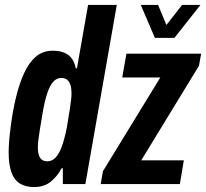

<svg xmlns="http://www.w3.org/2000/svg" viewBox="-20 -744 833 776"><path d="M118 12Q83 12 60 -2.5Q37 -17 26 -48Q15 -79 15 -127Q15 -149 17 -174.5Q19 -200 23 -230Q31 -294 44.5 -350Q58 -406 77.5 -448.5Q97 -491 125 -515Q153 -539 193 -539Q222 -539 241 -530.5Q260 -522 271 -506.5Q282 -491 286 -468H291L336 -724H452L325 0H234V-64H229Q213 -33 186 -10.5Q159 12 118 12ZM171 -92Q190 -92 204.5 -107Q219 -122 230 -152.5Q241 -183 250 -228Q258 -275 262 -301.5Q266 -328 267.5 -341.5Q269 -355 269 -364Q269 -387 264.5 -401Q260 -415 251 -422Q242 -429 228 -429Q210 -429 196.5 -415Q183 -401 172.5 -371.5Q162 -342 153 -292Q145 -244 140.5 -216.5Q136 -189 134.5 -174.5Q133 -160 133 -149Q133 -119 142.5 -105.5Q152 -92 171 -92ZM387 0 396 -52 628 -431H474L491 -527H793L784 -478L551 -96H723L707 0ZM790 -724 685 -591H606L549 -724H619L667 -608H625L716 -724Z"/></svg>

Font: Archivo ExtraCondensed
Style: Bold Italic
Weight: 700
Width: 2
Italic angle: -10°
Designer: Hector Gatti
Foundry: Omnibus-Type
Version: Version 2.001